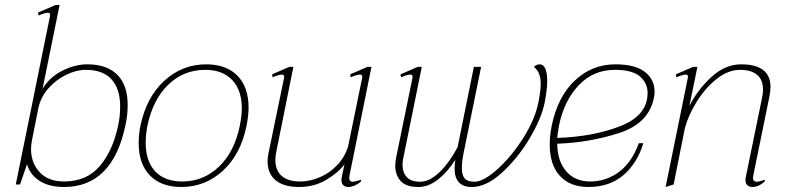

<svg xmlns="http://www.w3.org/2000/svg" viewBox="-20 -737 3151 767"><path d="M88 -81 60 0H43L180 -674V-678Q180 -686 171 -686Q159 -686 134 -675L132 -687L202 -717H218L150 -382Q177 -428 228 -454Q279 -480 329 -480Q407 -480 448.5 -438.5Q490 -397 490 -318Q490 -278 482 -241Q431 10 236 10Q176 10 138 -14.5Q100 -39 88 -81ZM452 -236Q460 -272 460 -312Q460 -382 425.5 -420Q391 -458 323 -458Q285 -458 244 -438Q203 -418 172.5 -383Q142 -348 133 -304L107 -173Q104 -157 104 -141Q104 -87 138 -49.5Q172 -12 236 -12Q326 -12 378.5 -73.5Q431 -135 452 -236Z M534 -165Q534 -200 541 -235Q565 -349 636.5 -414.5Q708 -480 804 -480Q884 -480 928.5 -434.5Q973 -389 973 -307Q973 -277 965 -235Q942 -121 871 -55.5Q800 10 704 10Q624 10 579 -36Q534 -82 534 -165ZM938 -235Q946 -275 946 -304Q946 -377 907.5 -417.5Q869 -458 800 -458Q714 -458 652.5 -399Q591 -340 569 -235Q562 -200 562 -167Q562 -93 600 -52.5Q638 -12 708 -12Q793 -12 855 -71.5Q917 -131 938 -235Z M1375 -27Q1375 -11 1390 -11Q1397 -11 1423 -19L1421 -11Q1409 -1 1396 4.5Q1383 10 1372 10Q1359 10 1351.5 3Q1344 -4 1344 -18Q1344 -24 1345 -28L1356 -80Q1329 -45 1281.5 -17.5Q1234 10 1175 10Q1113 10 1081 -17Q1049 -44 1049 -92Q1049 -106 1052 -122L1115 -427V-431Q1115 -439 1106 -439Q1099 -439 1088 -435.5Q1077 -432 1069 -428L1067 -440L1136 -470H1152L1084 -132Q1080 -116 1080 -98Q1080 -56 1105.5 -34Q1131 -12 1179 -12Q1219 -12 1259 -29.5Q1299 -47 1329 -79.5Q1359 -112 1371 -154L1427 -427V-431Q1427 -439 1418 -439Q1411 -439 1400 -435.5Q1389 -432 1381 -428L1379 -440L1448 -470H1464L1377 -40Q1375 -30 1375 -27Z M2166 -414Q2166 -380 2156 -328Q2143 -263 2095 -183Q2047 -103 1984.5 -46.5Q1922 10 1865 10Q1796 10 1796 -64Q1796 -80 1799 -99Q1769 -51 1730.5 -20.5Q1692 10 1651 10Q1602 10 1580.5 -14Q1559 -38 1559 -75Q1559 -90 1562 -105L1628 -427V-431Q1628 -439 1619 -439Q1612 -439 1601 -435.5Q1590 -432 1582 -428L1580 -440L1649 -470H1665L1590 -100Q1588 -86 1588 -78Q1588 -48 1605 -29.5Q1622 -11 1658 -11Q1696 -11 1735.5 -49Q1775 -87 1808 -149L1873 -470H1902L1832 -126Q1825 -92 1825 -66Q1825 -37 1836.5 -24Q1848 -11 1875 -11Q1911 -11 1966.5 -60.5Q2022 -110 2069.5 -184.5Q2117 -259 2131 -329Q2140 -374 2140 -401Q2140 -426 2133.5 -442Q2127 -458 2113 -470Q2123 -480 2136 -480Q2151 -480 2158.5 -462.5Q2166 -445 2166 -414Z M2206 -163Q2207 -92 2242.5 -52Q2278 -12 2337 -12Q2401 -12 2452.5 -50Q2504 -88 2532 -165H2550Q2526 -85 2470.5 -37.5Q2415 10 2331 10Q2257 10 2216.5 -34.5Q2176 -79 2176 -160Q2176 -192 2184 -235Q2208 -351 2276.5 -415.5Q2345 -480 2438 -480Q2518 -480 2556.5 -449.5Q2595 -419 2595 -371Q2595 -359 2592 -345Q2571 -243 2451.5 -205Q2332 -167 2206 -163ZM2567 -366Q2567 -405 2536.5 -431.5Q2506 -458 2436 -458Q2350 -458 2291.5 -396Q2233 -334 2213 -235Q2207 -201 2206 -186Q2351 -191 2459 -233.5Q2567 -276 2567 -366Z M2990 -40Q2988 -30 2988 -27Q2988 -11 3004 -11Q3012 -11 3036 -19L3034 -11Q3010 10 2986 10Q2973 10 2965.5 3Q2958 -4 2958 -17Q2958 -24 2959 -28L3024 -345Q3028 -362 3028 -379Q3028 -419 3004 -438.5Q2980 -458 2937 -458Q2888 -458 2842 -421Q2796 -384 2762.5 -329.5Q2729 -275 2716 -225L2671 0L2639 10L2728 -427V-431Q2728 -439 2720 -439Q2707 -439 2682 -428L2680 -440L2749 -470H2766L2734 -314Q2767 -379 2822 -429.5Q2877 -480 2941 -480Q3058 -480 3058 -389Q3058 -373 3053 -348Z"/></svg>

Font: Taviraj Thin
Style: Italic
Weight: 250
Italic angle: -12°
Designer: Katatrad Team
Foundry: CadsonDemak
Version: Version 1.001